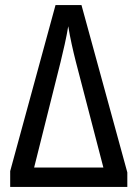

<svg xmlns="http://www.w3.org/2000/svg" viewBox="-20 -734 540 754"><path d="M20 0H480V-57L300 -714H198L20 -62ZM114 -76 218 -491C228 -532 241 -587 248 -631C255 -587 267 -534 278 -491L386 -76Z"/></svg>

Font: Noto Sans Mono ExtraCondensed
Style: Regular
Weight: 400
Width: 2
Designer: Monotype Design Team
Foundry: Monotype Imaging Inc.
Version: Version 2.014